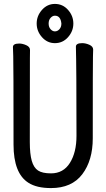

<svg xmlns="http://www.w3.org/2000/svg" viewBox="-20 -935 540 979"><path d="M240 24Q167 24 125 -3Q49 -51 49 -198Q49 -618 47.5 -648Q46 -678 46 -695Q46 -713 78 -713Q95 -713 114 -704.5Q133 -696 133 -680Q133 -668 132.5 -639Q132 -610 132 -210Q132 -150 142 -115Q152 -80 174 -65.5Q196 -51 240 -51Q303 -51 336.5 -104.5Q370 -158 370 -242Q370 -595 367 -697Q367 -715 399 -715Q417 -715 436 -706.5Q455 -698 455 -682Q455 -670 454 -645Q453 -620 453 -230Q453 -117 399.5 -46.5Q346 24 240 24ZM260 -715Q221 -715 194 -745.5Q167 -776 167 -815Q167 -854 194 -884.5Q221 -915 260 -915Q300 -915 327 -884.5Q354 -854 354 -815Q354 -776 327 -745.5Q300 -715 260 -715ZM260 -775Q273 -775 283 -786Q293 -797 293 -815Q289 -855 260 -855Q248 -855 238 -844Q228 -833 228 -815Q228 -797 238 -786Q248 -775 260 -775Z"/></svg>

Font: LXGW WenKai Mono Medium
Style: Regular
Weight: 500
Monospace: yes
Designer: LXGW / Fontworks Inc.
Foundry: LXGW / Fontworks Inc.
Version: Version 1.520; June 14, 2025